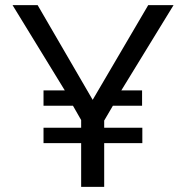

<svg xmlns="http://www.w3.org/2000/svg" viewBox="-20 -730 727 750"><path d="M454 -377H535V-317H421L387 -259V-231H536V-171H387V0H297V-171H150V-231H297V-261L265 -317H150V-377H233L29 -710H127L342 -340L559 -710H658Z"/></svg>

Font: Boldmen Medium
Style: Regular
Weight: 400
Designer: Matt McInerney, Pablo Impallari, Rodrigo Fuenzalida
Foundry: LIVING CONCEPT
Version: Version 1.000